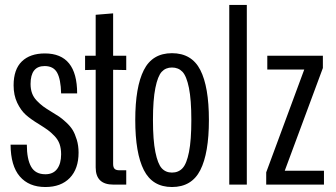

<svg xmlns="http://www.w3.org/2000/svg" viewBox="-20 -749 1363 779"><path d="M164.1 9.8Q97.2 9.8 60.3 -33.2Q23.4 -76.2 22.9 -162.1H88.9Q88.9 -103.5 106.2 -72.8Q123.5 -42 164.1 -42Q195.8 -42 211.9 -63.7Q228 -85.4 228 -123Q228 -146.5 221.7 -164.6Q215.3 -182.6 200.9 -197.5Q186.5 -212.4 174.1 -221.4Q161.6 -230.5 138.2 -245.1Q105 -265.1 84.7 -283.2Q64.5 -301.3 49.8 -332Q35.2 -362.8 35.2 -402.8Q35.2 -467.3 68.6 -499.8Q102.1 -532.2 162.1 -532.2Q293 -532.2 293 -370.1H228Q226.6 -427.7 211.7 -454.3Q196.8 -481 161.1 -481Q104 -481 104 -408.2Q104 -387.2 110.1 -370.6Q116.2 -354 129.4 -340.3Q142.6 -326.7 154.8 -317.6Q167 -308.6 188 -295.9Q208.5 -283.7 219.7 -276.1Q231 -268.6 248.3 -252.7Q265.6 -236.8 274.9 -221.4Q284.2 -206.1 291.5 -182.1Q298.8 -158.2 298.8 -129.9Q298.8 -64 263.2 -27.1Q227.5 9.8 164.1 9.8Z M439.9 0Q368.2 0 368.2 -69.8V-465.8L325.2 -464.8V-522.9H368.2V-689L439 -694.8V-522.9H492.2V-464.8L439 -465.8V-84Q439 -70.3 444.8 -64.2Q450.7 -58.1 464.8 -58.1H492.2V0Z M677.7 9.8Q598.6 9.8 563.7 -58.8Q528.8 -127.4 528.8 -262.2Q528.8 -396 563.5 -464.6Q598.1 -533.2 677.7 -533.2Q757.8 -533.2 792.7 -465.1Q827.6 -397 827.6 -262.2Q827.6 -127.4 792.7 -58.8Q757.8 9.8 677.7 9.8ZM677.7 -48.8Q704.1 -48.8 720.7 -66.7Q737.3 -84.5 746.8 -132.3Q756.3 -180.2 756.3 -262.2Q756.3 -344.2 746.6 -392.3Q736.8 -440.4 720.2 -457.8Q703.6 -475.1 677.7 -475.1Q652.3 -475.1 636.2 -457.8Q620.1 -440.4 610.4 -392.3Q600.6 -344.2 600.6 -262.2Q600.6 -180.2 610.4 -132.1Q620.1 -84 636.2 -66.4Q652.3 -48.8 677.7 -48.8Z M910.2 0V-729H981.4V0Z M1060.1 0V-49.8L1214.4 -466.8H1064.5V-522.9H1290V-473.1L1135.3 -56.2H1294.4V0Z"/></svg>

Font: Lumene Sans Condensed
Style: Regular
Weight: 400
Width: 3
Designer: Deni Anggara
Version: Version 1.003;Glyphs 3.1.2 (3151)